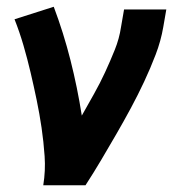

<svg xmlns="http://www.w3.org/2000/svg" viewBox="-20 -548 540 568"><path d="M108 0Q115 -43 112 -86Q109 -129 103 -170Q97 -211 88.5 -252Q80 -293 70.5 -333.5Q61 -374 49.5 -413.5Q38 -453 23 -491L139 -528Q168 -451 188.5 -370Q209 -289 222 -206Q240 -238 258 -270Q276 -302 291 -334.5Q306 -367 319.5 -400.5Q333 -434 338 -468L347 -520H472L463 -468Q456 -427 440.5 -386.5Q425 -346 406.5 -306.5Q388 -267 367 -228Q346 -189 324 -151Q302 -113 279.5 -75Q257 -37 233 0Z"/></svg>

Font: Iosevka Term Curly XBd Obl
Style: Regular
Weight: 800
Italic angle: -9°
Designer: Belleve Invis
Foundry: Belleve Invis
Version: Version 32.3.0